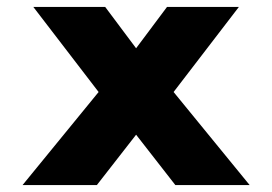

<svg xmlns="http://www.w3.org/2000/svg" viewBox="-20 -533 784 553"><path d="M699 0 480 -268 668 -513H461L372 -394L283 -513H76L264 -268L45 0H259L372 -145L485 0Z"/></svg>

Font: Sztylet
Style: Bd
Weight: 700
Foundry: Cannot Into Space Fonts, PlusOne Fonts
Version: Version 0.12